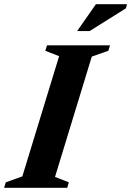

<svg xmlns="http://www.w3.org/2000/svg" viewBox="-48 -891 623 911"><path d="M232.5 -624.5 167 -650 175 -676H474L466 -650L387.5 -622.5L213 -51.5L278.5 -26L271 0H-28.5L-20.5 -26L58 -54ZM318 -743.5 407 -871H554.5L549.5 -851.5L377 -743.5Z"/></svg>

Font: Newsreader 16pt 16pt
Style: Bold Italic
Weight: 700
Italic angle: -17°
Version: Version 1.003